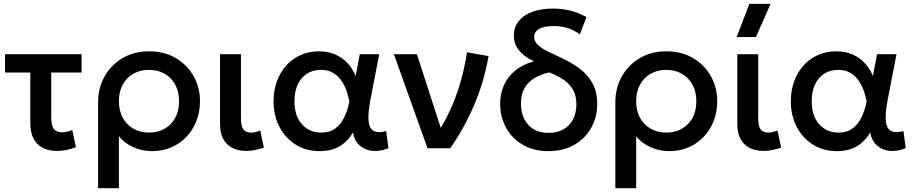

<svg xmlns="http://www.w3.org/2000/svg" viewBox="-20 -780 4818 1010"><path d="M279 14Q238.5 14 207 -1.2Q175.5 -16.5 157.5 -48.8Q139.5 -81 139.5 -132V-398.5H6.5V-495H409V-398.5H249.5V-167Q249.5 -120 263 -102Q276.5 -84 305.5 -84Q319 -84 332.2 -87Q345.5 -90 360 -96L379.5 -6Q354.5 4 328.8 9Q303 14 279 14Z M496 210V-242.5Q496 -317 530 -377.8Q564 -438.5 624.5 -474.2Q685 -510 764 -510Q844.5 -510 904.8 -474.5Q965 -439 998.5 -379.2Q1032 -319.5 1032 -247.5Q1032 -193 1013.8 -145.2Q995.5 -97.5 961.8 -61.5Q928 -25.5 881.8 -5.2Q835.5 15 780 15Q727 15 680.8 -6Q634.5 -27 605.5 -63V210ZM764 -82.5Q810 -82.5 845.8 -102.8Q881.5 -123 901.8 -160Q922 -197 922 -247.5Q922 -298 901.5 -335.2Q881 -372.5 845.2 -392.5Q809.5 -412.5 764 -412.5Q718 -412.5 682.2 -392.5Q646.5 -372.5 626 -335.2Q605.5 -298 605.5 -247.5Q605.5 -197 626 -160Q646.5 -123 682.2 -102.8Q718 -82.5 764 -82.5Z M1276.5 14Q1235.5 14 1204.2 -1Q1173 -16 1155.2 -47.5Q1137.5 -79 1137.5 -128.5V-495H1247.5V-160Q1247.5 -116.5 1260 -99.5Q1272.5 -82.5 1301.5 -82.5Q1312 -82.5 1324.2 -85.5Q1336.5 -88.5 1349 -93.5L1368 -3.5Q1344.5 4.5 1321.2 9.2Q1298 14 1276.5 14Z M1660.5 15Q1590.5 15 1536 -19Q1481.5 -53 1450.2 -112.2Q1419 -171.5 1419 -247.5Q1419 -304.5 1436.8 -352.8Q1454.5 -401 1486.5 -436.2Q1518.5 -471.5 1562.2 -490.8Q1606 -510 1657.5 -510Q1706.5 -510 1744.2 -493.2Q1782 -476.5 1808.5 -447.5Q1835 -418.5 1851 -380.5L1872.5 -495H1975L1929.5 -260Q1918.5 -203 1918 -166Q1917.5 -129 1927.8 -110Q1938 -91 1959 -86.5Q1980 -82 2011.5 -90.5L2023.5 -0.5Q1978 18 1938 13.5Q1898 9 1870.8 -16Q1843.5 -41 1837 -83Q1808.5 -35.5 1765.8 -10.2Q1723 15 1660.5 15ZM1670 -82.5Q1714 -82.5 1743.2 -103.8Q1772.5 -125 1790.5 -162.2Q1808.5 -199.5 1818 -247Q1814.5 -263.5 1808.5 -285Q1802.5 -306.5 1791.8 -328.8Q1781 -351 1764.5 -370Q1748 -389 1724.2 -400.8Q1700.5 -412.5 1668 -412.5Q1626 -412.5 1594.8 -392.5Q1563.5 -372.5 1546.2 -335.5Q1529 -298.5 1529 -248Q1529 -170.5 1568 -126.5Q1607 -82.5 1670 -82.5Z M2229 0 2052 -495H2173L2312.5 -64.5L2285.5 -87.5Q2319 -137.5 2348.8 -202.5Q2378.5 -267.5 2401.2 -344.2Q2424 -421 2436.5 -505L2550 -485Q2525.5 -345.5 2472.5 -223.2Q2419.5 -101 2348 0Z M2865 15Q2786 15 2729 -19Q2672 -53 2641.5 -109.5Q2611 -166 2611 -234Q2611 -286.5 2630.5 -331Q2650 -375.5 2689.5 -408.2Q2729 -441 2789.5 -458Q2763 -469.5 2738.8 -487.5Q2714.5 -505.5 2698.8 -531.8Q2683 -558 2683 -593.5Q2683 -637.5 2708.8 -669.2Q2734.5 -701 2780.8 -718Q2827 -735 2889 -735Q2932 -735 2975.5 -725.2Q3019 -715.5 3065 -690.5L3030.5 -599.5Q2992.5 -626 2958.5 -634.5Q2924.5 -643 2896 -643Q2839.5 -643 2814.8 -627.2Q2790 -611.5 2790 -586Q2790 -562 2809.2 -543.8Q2828.5 -525.5 2860.8 -509.8Q2893 -494 2932 -476Q2981.5 -453.5 3024.8 -422.5Q3068 -391.5 3094.8 -345.5Q3121.5 -299.5 3121.5 -231.5Q3121.5 -163.5 3090 -107.5Q3058.5 -51.5 3001 -18.2Q2943.5 15 2865 15ZM2866 -81Q2910.5 -81 2943.2 -99.2Q2976 -117.5 2994 -151.5Q3012 -185.5 3012 -232.5Q3012 -280 2992 -311.8Q2972 -343.5 2939.2 -364.2Q2906.5 -385 2868.5 -399Q2823.5 -388.5 2790.5 -368.5Q2757.5 -348.5 2739 -316.2Q2720.5 -284 2720.5 -235.5Q2720.5 -165.5 2759 -123.2Q2797.5 -81 2866 -81Z M3217 210V-242.5Q3217 -317 3251 -377.8Q3285 -438.5 3345.5 -474.2Q3406 -510 3485 -510Q3565.5 -510 3625.8 -474.5Q3686 -439 3719.5 -379.2Q3753 -319.5 3753 -247.5Q3753 -193 3734.8 -145.2Q3716.5 -97.5 3682.8 -61.5Q3649 -25.5 3602.8 -5.2Q3556.5 15 3501 15Q3448 15 3401.8 -6Q3355.5 -27 3326.5 -63V210ZM3485 -82.5Q3531 -82.5 3566.8 -102.8Q3602.5 -123 3622.8 -160Q3643 -197 3643 -247.5Q3643 -298 3622.5 -335.2Q3602 -372.5 3566.2 -392.5Q3530.5 -412.5 3485 -412.5Q3439 -412.5 3403.2 -392.5Q3367.5 -372.5 3347 -335.2Q3326.5 -298 3326.5 -247.5Q3326.5 -197 3347 -160Q3367.5 -123 3403.2 -102.8Q3439 -82.5 3485 -82.5Z M3997.5 14Q3956.5 14 3925.2 -1Q3894 -16 3876.2 -47.5Q3858.5 -79 3858.5 -128.5V-495H3968.5V-160Q3968.5 -116.5 3981 -99.5Q3993.5 -82.5 4022.5 -82.5Q4033 -82.5 4045.2 -85.5Q4057.5 -88.5 4070 -93.5L4089 -3.5Q4065.5 4.5 4042.2 9.2Q4019 14 3997.5 14ZM3855 -585 3922 -759.5H4033.5L3956.5 -585Z M4381.5 15Q4311.5 15 4257 -19Q4202.5 -53 4171.2 -112.2Q4140 -171.5 4140 -247.5Q4140 -304.5 4157.8 -352.8Q4175.5 -401 4207.5 -436.2Q4239.5 -471.5 4283.2 -490.8Q4327 -510 4378.5 -510Q4427.5 -510 4465.2 -493.2Q4503 -476.5 4529.5 -447.5Q4556 -418.5 4572 -380.5L4593.5 -495H4696L4650.5 -260Q4639.5 -203 4639 -166Q4638.5 -129 4648.8 -110Q4659 -91 4680 -86.5Q4701 -82 4732.5 -90.5L4744.5 -0.5Q4699 18 4659 13.5Q4619 9 4591.8 -16Q4564.5 -41 4558 -83Q4529.5 -35.5 4486.8 -10.2Q4444 15 4381.5 15ZM4391 -82.5Q4435 -82.5 4464.2 -103.8Q4493.5 -125 4511.5 -162.2Q4529.5 -199.5 4539 -247Q4535.5 -263.5 4529.5 -285Q4523.5 -306.5 4512.8 -328.8Q4502 -351 4485.5 -370Q4469 -389 4445.2 -400.8Q4421.5 -412.5 4389 -412.5Q4347 -412.5 4315.8 -392.5Q4284.5 -372.5 4267.2 -335.5Q4250 -298.5 4250 -248Q4250 -170.5 4289 -126.5Q4328 -82.5 4391 -82.5Z"/></svg>

Font: Geologica Roman
Style: Regular
Weight: 400
Designer: Sindre Bremnes, Frode Helland
Foundry: Monokrom Skriftforlag AS
Version: Version 1.010;gftools[0.9.28]